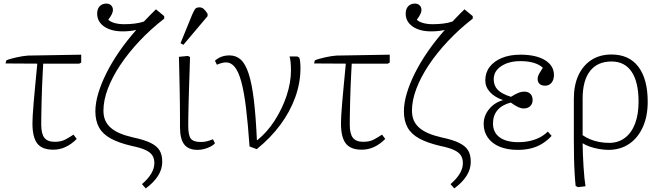

<svg xmlns="http://www.w3.org/2000/svg" viewBox="-20 -822 3688 1071"><path d="M277 13Q215 13 188 -21.5Q161 -56 161 -134Q161 -148 162.5 -178.5Q164 -209 168 -253Q172 -297 177 -351.5Q182 -406 188 -467L11 -468L15 -485Q25 -490 40 -494Q55 -498 72 -502Q89 -506 105.5 -508.5Q122 -511 136 -512L433 -517V-473L422 -467H221Q220 -445 218 -410Q216 -375 214.5 -334Q213 -293 212 -253Q211 -213 210.5 -179.5Q210 -146 210 -127Q210 -76 227.5 -53.5Q245 -31 285 -31Q321 -31 345 -44Q369 -57 390 -71L408 -47Q378 -17 345.5 -2Q313 13 277 13Z M793 229 772 205Q806 176 823.5 146.5Q841 117 841 88Q841 62 829.5 44.5Q818 27 791 14.5Q764 2 715 -8Q642 -25 597.5 -49.5Q553 -74 532.5 -111Q512 -148 512 -201Q512 -247 528 -301Q544 -355 573.5 -414Q603 -473 645 -534Q687 -595 740 -655Q722 -651 703.5 -649Q685 -647 664 -647Q600 -647 561 -674Q522 -701 522 -746Q522 -772 536 -787Q550 -802 573 -802Q590 -802 600 -792Q610 -782 610 -766Q610 -756 603.5 -742.5Q597 -729 584 -712Q596 -700 619.5 -693.5Q643 -687 673 -687Q703 -687 731.5 -690.5Q760 -694 783 -702Q798 -717 807.5 -727.5Q817 -738 827 -747.5Q837 -757 850 -770L896 -732V-718Q820 -659 758 -593Q696 -527 651 -459.5Q606 -392 581.5 -327Q557 -262 557 -205Q557 -175 566.5 -152Q576 -129 596.5 -110.5Q617 -92 648.5 -78.5Q680 -65 724 -55Q786 -42 821 -24.5Q856 -7 870.5 17.5Q885 42 885 81Q885 121 862 158Q839 195 793 229Z M1082 14Q1031 14 1007.5 -16.5Q984 -47 984 -114Q984 -138 984 -169.5Q984 -201 983.5 -236Q983 -271 982.5 -307.5Q982 -344 981 -379.5Q980 -415 979.5 -447Q979 -479 978 -505L1028 -510L1040 -504Q1039 -466 1037.5 -422Q1036 -378 1034.5 -332.5Q1033 -287 1032 -245Q1031 -203 1030.5 -171Q1030 -139 1030 -121Q1030 -67 1044.5 -48.5Q1059 -30 1100 -30Q1117 -30 1130.5 -33Q1144 -36 1168 -45L1179 -23Q1170 -12 1154 -4Q1138 4 1119.5 9Q1101 14 1082 14ZM1003 -572 987 -581 1051 -738Q1060 -759 1067 -770Q1074 -781 1092 -781Q1106 -781 1116 -772.5Q1126 -764 1138 -745V-732Z M1412 10 1372 -5Q1363 -133 1352 -222.5Q1341 -312 1325.5 -368Q1310 -424 1289 -449Q1268 -474 1241 -474Q1220 -474 1190 -461L1179 -483Q1195 -498 1215.5 -505.5Q1236 -513 1260 -513Q1297 -513 1323 -489.5Q1349 -466 1367 -411Q1385 -356 1396 -265Q1407 -174 1413 -40H1415Q1469 -83 1511.5 -148.5Q1554 -214 1578.5 -287.5Q1603 -361 1603 -429Q1603 -454 1601 -475Q1599 -496 1595 -507H1638L1649 -501Q1653 -491 1654.5 -476Q1656 -461 1656 -441Q1656 -360 1627 -279.5Q1598 -199 1543.5 -125.5Q1489 -52 1412 10Z M1998 13Q1936 13 1909 -21.5Q1882 -56 1882 -134Q1882 -148 1883.5 -178.5Q1885 -209 1889 -253Q1893 -297 1898 -351.5Q1903 -406 1909 -467L1732 -468L1736 -485Q1746 -490 1761 -494Q1776 -498 1793 -502Q1810 -506 1826.5 -508.5Q1843 -511 1857 -512L2154 -517V-473L2143 -467H1942Q1941 -445 1939 -410Q1937 -375 1935.5 -334Q1934 -293 1933 -253Q1932 -213 1931.5 -179.5Q1931 -146 1931 -127Q1931 -76 1948.5 -53.5Q1966 -31 2006 -31Q2042 -31 2066 -44Q2090 -57 2111 -71L2129 -47Q2099 -17 2066.5 -2Q2034 13 1998 13Z M2514 229 2493 205Q2527 176 2544.5 146.5Q2562 117 2562 88Q2562 62 2550.5 44.5Q2539 27 2512 14.5Q2485 2 2436 -8Q2363 -25 2318.5 -49.5Q2274 -74 2253.5 -111Q2233 -148 2233 -201Q2233 -247 2249 -301Q2265 -355 2294.5 -414Q2324 -473 2366 -534Q2408 -595 2461 -655Q2443 -651 2424.5 -649Q2406 -647 2385 -647Q2321 -647 2282 -674Q2243 -701 2243 -746Q2243 -772 2257 -787Q2271 -802 2294 -802Q2311 -802 2321 -792Q2331 -782 2331 -766Q2331 -756 2324.5 -742.5Q2318 -729 2305 -712Q2317 -700 2340.5 -693.5Q2364 -687 2394 -687Q2424 -687 2452.5 -690.5Q2481 -694 2504 -702Q2519 -717 2528.5 -727.5Q2538 -738 2548 -747.5Q2558 -757 2571 -770L2617 -732V-718Q2541 -659 2479 -593Q2417 -527 2372 -459.5Q2327 -392 2302.5 -327Q2278 -262 2278 -205Q2278 -175 2287.5 -152Q2297 -129 2317.5 -110.5Q2338 -92 2369.5 -78.5Q2401 -65 2445 -55Q2507 -42 2542 -24.5Q2577 -7 2591.5 17.5Q2606 42 2606 81Q2606 121 2583 158Q2560 195 2514 229Z M2868 14Q2810 14 2767.5 -3.5Q2725 -21 2701.5 -54Q2678 -87 2678 -131Q2678 -176 2708 -213Q2738 -250 2785 -263V-264Q2739 -280 2713 -308.5Q2687 -337 2687 -374Q2687 -417 2711.5 -449Q2736 -481 2780 -499Q2824 -517 2883 -517Q2970 -517 3020 -486.5Q3070 -456 3070 -403Q3070 -377 3056.5 -360.5Q3043 -344 3021 -344Q3001 -344 2990 -354Q2979 -364 2979 -381Q2979 -389 2981.5 -397Q2984 -405 2990.5 -416Q2997 -427 3008 -444Q2989 -462 2957.5 -471.5Q2926 -481 2883 -481Q2818 -481 2776 -453Q2734 -425 2734 -380Q2734 -344 2756.5 -321Q2779 -298 2830 -282Q2858 -299 2873.5 -305Q2889 -311 2904 -311Q2926 -311 2938.5 -298.5Q2951 -286 2951 -264Q2951 -243 2937.5 -230Q2924 -217 2901 -217Q2887 -217 2870.5 -224.5Q2854 -232 2829 -250Q2780 -237 2755 -207.5Q2730 -178 2730 -133Q2730 -83 2767 -56Q2804 -29 2871 -29Q2905 -29 2934.5 -35.5Q2964 -42 2989 -54.5Q3014 -67 3036 -88L3057 -64Q3033 -38 3004.5 -20.5Q2976 -3 2942.5 5.5Q2909 14 2868 14Z M3204 222 3191 215Q3188 188 3185.5 146.5Q3183 105 3182 56.5Q3181 8 3181 -39V-271Q3181 -347 3206.5 -402Q3232 -457 3279 -487.5Q3326 -518 3391 -518Q3489 -518 3541 -449.5Q3593 -381 3593 -254Q3593 -173 3565.5 -112.5Q3538 -52 3489 -19Q3440 14 3373 14Q3349 14 3321 9Q3293 4 3269 -4.5Q3245 -13 3232 -22H3230Q3230 6 3231.5 39.5Q3233 73 3235 107.5Q3237 142 3240 170.5Q3243 199 3246 217ZM3378 -25Q3429 -25 3466 -53Q3503 -81 3522.5 -132.5Q3542 -184 3542 -255Q3542 -364 3503.5 -421.5Q3465 -479 3391 -479Q3313 -479 3271.5 -426Q3230 -373 3230 -272V-68Q3248 -55 3272 -45Q3296 -35 3323 -30Q3350 -25 3378 -25Z"/></svg>

Font: Literata 18pt ExtraLight
Style: Regular
Weight: 250
Designer: Latin by Veronika Burian and Jose Scaglione. Greek by Irene Vlachou. Cyrillic by Vera Evstafieva.
Foundry: TypeTogether
Version: Version 3.103;gftools[0.9.29]